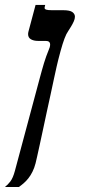

<svg xmlns="http://www.w3.org/2000/svg" viewBox="-73 -560 371 779"><path d="M183.6 -518.6Q210.4 -518.6 220.7 -511Q231 -503.4 231 -492.2Q231 -483.4 226.3 -473.1Q221.7 -462.9 215.8 -453.1Q210 -443.4 204.3 -434.8Q198.7 -426.3 196.3 -421.4Q188.5 -405.3 180.9 -380.9Q173.3 -356.4 163.6 -318.4Q161.6 -311 157 -290.8Q152.3 -270.5 146.2 -241.7Q140.1 -212.9 132.6 -178.2Q125 -143.6 117.2 -107.7Q109.4 -71.8 102.1 -37.1Q94.7 -2.4 88.4 26.4Q82 55.2 77.6 75.4Q73.2 95.7 71.3 102.5Q66.4 121.6 58.8 136.7Q51.3 151.9 42 163.6Q32.7 175.3 22.7 183.8Q12.7 192.4 3.4 198.7H-53.2Q-42 190.4 -31.2 176.5Q-20.5 162.6 -12.7 133.8L88.9 -245.1Q92.8 -259.3 96.9 -274.4Q101.1 -289.6 105.5 -304Q109.9 -318.4 114.5 -331.3Q119.1 -344.2 123.5 -354.5Q130.4 -369.6 130.4 -378.9Q130.4 -394 112.8 -394H81.5Q64 -394 52.5 -400.6Q41 -407.2 41 -421.4Q41 -426.3 42.5 -432.1L71.3 -540H110.4L108.4 -531.7Q107.9 -530.3 107.9 -527.8Q107.9 -523.4 114 -521Q120.1 -518.6 138.2 -518.6Z"/></svg>

Font: Arian AMU Serif
Style: Bold Italic
Weight: 700
Italic angle: -15°
Designer: Ruben Hakobyan (Tarumian)
Foundry: Ruben Hakobyan (Tarumian)
Version: Version 1.002